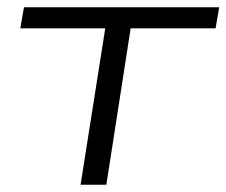

<svg xmlns="http://www.w3.org/2000/svg" viewBox="-20 -509 624 529"><path d="M202 0 270 -431H36L46 -489H584L574 -431H340L273 0Z"/></svg>

Font: Nunito Sans 10pt Expanded Light
Style: Italic
Weight: 300
Width: 7
Italic angle: -9°
Designer: Vernon Adams
Foundry: Vernon Adams
Version: Version 3.101;gftools[0.9.27]